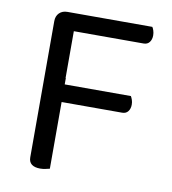

<svg xmlns="http://www.w3.org/2000/svg" viewBox="-72 -671 662 740"><g transform="rotate(10 258.5 -301.5)"><path d="M170 -246 89 -247V-564Q89 -584 101 -596Q113 -608 133 -608Q144 -608 155 -605Q166 -602 170 -600ZM133 -262V-331H430Q433 -326 436 -317.5Q439 -309 439 -299Q439 -283 431 -272.5Q423 -262 408 -262ZM133 -539V-608H465Q468 -604 471 -595Q474 -586 474 -576Q474 -560 466 -549.5Q458 -539 443 -539ZM89 -356H171V-1Q166 0 155.5 2.5Q145 5 134 5Q112 5 100.5 -4Q89 -13 89 -31Z"/></g></svg>

Font: Baloo Tammudu 2
Style: Regular
Weight: 400
Designer: Maithili Shingre, Omkar Shende and Ek Type
Foundry: Ek Type
Version: Version 1.700